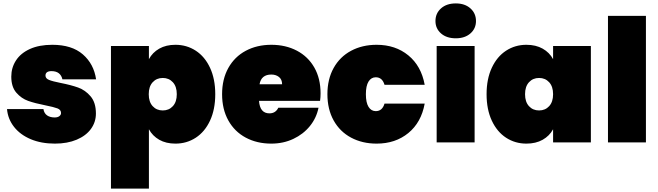

<svg xmlns="http://www.w3.org/2000/svg" viewBox="-20 -833 3848 1123"><path d="M301 7Q221 7 159.5 -19Q98 -45 62 -91Q26 -137 21 -195H234Q238 -170 255.5 -158Q273 -146 300 -146Q317 -146 327 -153.5Q337 -161 337 -172Q337 -191 316 -199Q295 -207 245 -217Q184 -229 144.5 -243Q105 -257 75.5 -291Q46 -325 46 -385Q46 -437 73.5 -479.5Q101 -522 155 -546.5Q209 -571 286 -571Q400 -571 464.5 -515Q529 -459 542 -369H345Q340 -392 324 -404.5Q308 -417 281 -417Q264 -417 255 -410.5Q246 -404 246 -391Q246 -374 267 -365.5Q288 -357 334 -348Q395 -336 437 -321Q479 -306 510 -269.5Q541 -233 541 -169Q541 -119 512 -79Q483 -39 428.5 -16Q374 7 301 7Z M851 -487Q872 -526 911.5 -548.5Q951 -571 1006 -571Q1072 -571 1125 -536.5Q1178 -502 1208.5 -436.5Q1239 -371 1239 -282Q1239 -193 1208.5 -127.5Q1178 -62 1125 -27.5Q1072 7 1006 7Q951 7 911.5 -15.5Q872 -38 851 -77V270H629V-564H851ZM1014 -282Q1014 -327 991 -352Q968 -377 932 -377Q896 -377 873 -352Q850 -327 850 -282Q850 -237 873 -212Q896 -187 932 -187Q968 -187 991 -212Q1014 -237 1014 -282Z M1855 -287Q1855 -264 1852 -243H1495Q1500 -170 1556 -170Q1592 -170 1608 -203H1843Q1831 -143 1792.5 -95.5Q1754 -48 1695.5 -20.5Q1637 7 1567 7Q1483 7 1417.5 -28Q1352 -63 1315.5 -128.5Q1279 -194 1279 -282Q1279 -370 1315.5 -435.5Q1352 -501 1417.5 -536Q1483 -571 1567 -571Q1651 -571 1716.5 -536.5Q1782 -502 1818.5 -438Q1855 -374 1855 -287ZM1630 -340Q1630 -368 1612 -382.5Q1594 -397 1567 -397Q1508 -397 1498 -340Z M1895 -282Q1895 -370 1931.5 -435.5Q1968 -501 2033.5 -536Q2099 -571 2183 -571Q2293 -571 2368.5 -509Q2444 -447 2464 -337H2229Q2216 -381 2178 -381Q2151 -381 2135.5 -356Q2120 -331 2120 -282Q2120 -233 2135.5 -208Q2151 -183 2178 -183Q2216 -183 2229 -227H2464Q2444 -117 2368.5 -55Q2293 7 2183 7Q2099 7 2033.5 -28Q1968 -63 1931.5 -128.5Q1895 -194 1895 -282Z M2646 -609Q2592 -609 2559.5 -637.5Q2527 -666 2527 -710Q2527 -755 2559.5 -784Q2592 -813 2646 -813Q2699 -813 2731.5 -784Q2764 -755 2764 -710Q2764 -666 2731.5 -637.5Q2699 -609 2646 -609ZM2756 -564V0H2534V-564Z M2826 -282Q2826 -371 2856.5 -436.5Q2887 -502 2940 -536.5Q2993 -571 3059 -571Q3114 -571 3154 -548.5Q3194 -526 3215 -487V-564H3436V0H3215V-77Q3194 -38 3154 -15.5Q3114 7 3059 7Q2993 7 2940 -27.5Q2887 -62 2856.5 -127.5Q2826 -193 2826 -282ZM3215 -282Q3215 -327 3192 -352Q3169 -377 3133 -377Q3097 -377 3074 -352Q3051 -327 3051 -282Q3051 -237 3074 -212Q3097 -187 3133 -187Q3169 -187 3192 -212Q3215 -237 3215 -282Z M3758 -740V0H3536V-740Z"/></svg>

Font: Fz Poppins Black
Style: Regular
Weight: 900
Designer: Ninad Kale (Devanagari), Jonny Pinhorn (Latin)
Foundry: Indian Type Foundry
Version: Vit hóa bi Vntype.Com & FontZin.Com